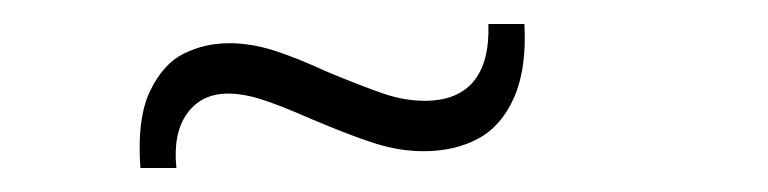

<svg xmlns="http://www.w3.org/2000/svg" viewBox="-20 -441 640 160"><path d="M171 -405Q189 -405 208 -399Q227 -393 253 -381Q282 -369 299.5 -363Q317 -357 334 -357Q361 -357 374.5 -373Q388 -389 387 -421H417Q419 -384 408.5 -360Q398 -336 378.5 -325.5Q359 -315 333 -315Q313 -315 292.5 -321.5Q272 -328 239 -342Q214 -353 198.5 -358Q183 -363 170 -363Q148 -363 136 -346.5Q124 -330 127 -301H97Q94 -342 105 -365Q116 -388 133.5 -396.5Q151 -405 171 -405Z"/></svg>

Font: Mona Sans VF XLt
Style: Regular
Weight: 200
Designer: Deni Anggara
Foundry: GitHub
Version: Version 2.000;Glyphs 3.2.3 (3260)